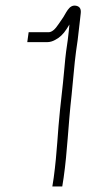

<svg xmlns="http://www.w3.org/2000/svg" viewBox="-20 -701 313 697"><path d="M270 -625 273 -652C275 -668 270 -677 257 -680C229 -686 220 -651 204 -630L193 -614C180 -594 168 -584 156 -584H84L79 -548H151C161 -548 171 -551 180 -556C196 -564 210 -577 222 -596C228 -606 228 -606 232 -612C231 -599 229 -580 226 -556L220 -514C218 -499 216 -479 214 -456C212 -433 207 -381 198 -303C189 -221 188 -152 175 -56L170 -24H206L211 -56C225 -154 227 -241 240 -357C247 -423 249 -461 256 -514L262 -556Z"/></svg>

Font: Reckless Catfish
Style: It
Weight: 400
Foundry: Cannot Into Space Fonts
Version: Version 0.2894